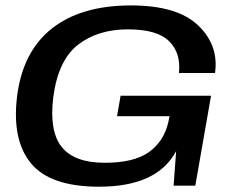

<svg xmlns="http://www.w3.org/2000/svg" viewBox="-20 -702 902 726"><path d="M354.5 4Q574.5 4 646 -130.5L636.5 0H718.5L778 -340H436L422.5 -262.5H621L616.5 -240Q599 -166 542.2 -126.2Q485.5 -86.5 376 -86.5Q261 -86.5 213.2 -146.5Q165.5 -206.5 181.5 -335Q200 -474.5 275 -532.8Q350 -591 464 -591Q574.5 -591 619.8 -545.8Q665 -500.5 656.5 -426H793Q808 -531 729 -606.2Q650 -681.5 475.5 -681.5Q287 -681.5 176.2 -594.2Q65.5 -507 44.5 -337Q24.5 -172 97.5 -84Q170.5 4 354.5 4Z"/></svg>

Font: Anybody Expanded Medium
Style: Italic
Weight: 500
Width: 7
Italic angle: -10°
Version: Version 1.113;gftools[0.9.25]